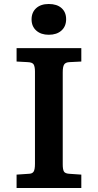

<svg xmlns="http://www.w3.org/2000/svg" viewBox="-20 -941 489 961"><path d="M63 0V-67L122 -71Q141 -71 148 -81.5Q155 -92 155 -121V-583Q155 -606 149 -617.5Q143 -629 119 -630L63 -633V-700H387V-633L327 -630Q308 -629 301 -618Q294 -607 294 -579V-118Q294 -93 300 -82.5Q306 -72 329 -71L387 -67V0ZM224 -767Q185 -767 161.5 -788Q138 -809 138 -844Q138 -879 161 -900Q184 -921 224 -921Q265 -921 288 -900.5Q311 -880 311 -845Q311 -809 287.5 -788Q264 -767 224 -767Z"/></svg>

Font: Literata 7pt SemiBold
Style: Regular
Weight: 600
Designer: Latin by Veronika Burian and Jose Scaglione. Greek by Irene Vlachou. Cyrillic by Vera Evstafieva.
Foundry: TypeTogether
Version: Version 3.002